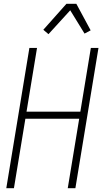

<svg xmlns="http://www.w3.org/2000/svg" viewBox="-20 -986 540 1006"><path d="M13 0 134 -735H174L119 -401H401L456 -735H496L375 0H335L395 -364H113L53 0ZM234 -807 207 -830 328 -966H380L455 -827L423 -810L348 -932Z"/></svg>

Font: Iosevka Term Curly XLt Obl
Style: Regular
Weight: 200
Italic angle: -9°
Designer: Belleve Invis
Foundry: Belleve Invis
Version: Version 32.3.0